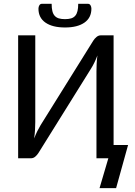

<svg xmlns="http://www.w3.org/2000/svg" viewBox="-20 -826 703 1002"><path d="M466.8 -613.8Q473.1 -624 483.4 -632.8Q493.7 -641.6 506.3 -641.6H572.8V-69.3H648.4L585.9 155.8H499.5L545.4 0H483.4V-453.1Q483.4 -471.7 484.4 -492.7Q485.4 -513.7 488.3 -536.6Q481 -516.6 472.4 -499.3Q463.9 -481.9 455.6 -468.8L180.7 -27.8Q174.3 -17.6 164.3 -8.8Q154.3 0 141.1 0H74.7V-641.6H164.1V-189Q164.1 -169.4 162.8 -148.2Q161.6 -127 158.2 -103.5Q166 -124 174.8 -141.6Q183.6 -159.2 191.9 -172.9ZM319.3 -726.1Q338.4 -726.1 351.6 -730.2Q364.7 -734.4 372.8 -743.9Q380.9 -753.4 384.5 -768.6Q388.2 -783.7 388.2 -806.2H438.5Q447.8 -806.2 452.4 -798.3Q457 -790.5 457 -780.8Q457 -733.4 420.7 -708Q384.3 -682.6 319.3 -682.6Q253.9 -682.6 217.3 -708Q180.7 -733.4 180.7 -780.8Q180.7 -790.5 185.3 -798.3Q189.9 -806.2 199.2 -806.2H249.5Q249.5 -783.7 253.2 -768.6Q256.8 -753.4 265.1 -743.9Q273.4 -734.4 286.6 -730.2Q299.8 -726.1 319.3 -726.1Z"/></svg>

Font: Carlito
Style: Regular
Weight: 400
Designer: Lukasz Dziedzic
Foundry: tyPoland Lukasz Dziedzic
Version: Version 1.104